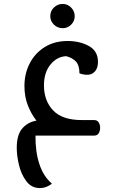

<svg xmlns="http://www.w3.org/2000/svg" viewBox="-20 -688 593 974"><path d="M488 -40Q488 -25 481 -12.5Q474 0 457 0H160Q159 82 180 145Q201 208 243 243Q236 251 218.5 258.5Q201 266 182 266Q139 266 113 230.5Q87 195 76 148Q65 101 65 62Q65 -5 93.5 -37Q122 -69 165 -76Q140 -107 122 -151.5Q104 -196 104 -252Q104 -314 130.5 -366Q157 -418 206.5 -449Q256 -480 323 -480Q385 -480 431 -454.5Q477 -429 477 -374Q477 -345 463.5 -328Q450 -311 429 -309Q407 -307 383 -316Q383 -356 366 -375Q349 -394 316 -403Q269 -401 236 -360.5Q203 -320 203 -255Q203 -177 249.5 -128Q296 -79 394 -79H457Q474 -79 481 -66.5Q488 -54 488 -40ZM235 -606Q235 -632 253.5 -650Q272 -668 298 -668Q323 -668 341 -649.5Q359 -631 359 -606Q359 -581 341 -563Q323 -545 298 -545Q272 -545 253.5 -563Q235 -581 235 -606Z"/></svg>

Font: El Messiri Medium
Style: Regular
Weight: 500
Designer: Mohamed Gaber
Foundry: Kief Type Foundry
Version: Version 2.007